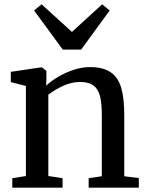

<svg xmlns="http://www.w3.org/2000/svg" viewBox="-20 -870 680 890"><path d="M100 -54V-471.5L30 -489.5V-537L168.5 -557.5H175L195 -541.5V-500L194 -473Q216.5 -494 249.5 -513.8Q282.5 -533.5 321.2 -546.2Q360 -559 396.5 -559Q458 -559 492.8 -535.2Q527.5 -511.5 541.8 -463.2Q556 -415 556 -335V-53L623.5 -44.5V0H391V-44L452 -53V-334Q452 -390.5 443.8 -423.5Q435.5 -456.5 413.8 -473.2Q392 -490 351 -490Q313.5 -490 274.5 -472.8Q235.5 -455.5 204 -431V-54L270 -44V0H37V-44ZM138 -821.5 173 -850 313.5 -722 453.5 -850 488.5 -821.5 356 -640H271Z"/></svg>

Font: Merriweather 12pt
Style: Regular
Weight: 400
Designer: Eben Sorkin
Foundry: Eben Sorkin
Version: Version 2.100